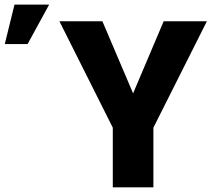

<svg xmlns="http://www.w3.org/2000/svg" viewBox="-207 -802 905 822"><path d="M362.8 -402.3 493.7 -710.9H678.7L449.7 -255.4V0H275.9V-255.4L47.4 -710.9H231.4ZM-145 -782.2H3.4L-88.9 -613.3H-186.5Z"/></svg>

Font: Sadagaat-English
Style: Regular
Weight: 900
Designer: Ahmed alsheikh
Foundry: Ahmed alsheikh Design
Version: Version 2.137;January 17, 2018;FontCreator 11.0.0.2408 64-bi